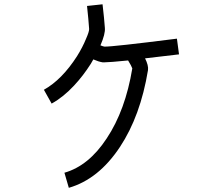

<svg xmlns="http://www.w3.org/2000/svg" viewBox="-20 -813 1040 895"><path d="M466.8 -595.7Q503.9 -594.7 804.7 -632.8L814.5 -559.6Q740.2 -550.8 656.2 -541Q672.9 -507.8 669.9 -486.3Q634.8 -272.5 539.1 -127.9Q439.5 22.5 300.8 62.5L280.3 -7.8Q393.6 -40 477.5 -168Q564.5 -298.8 596.7 -494.1Q592.8 -505.9 577.1 -531.2Q490.2 -522.5 467.8 -522.5Q461.9 -522.5 458 -522.5Q439.5 -525.4 415 -536.1Q409.2 -525.4 403.3 -515.6Q367.2 -459 325.2 -414.1Q275.4 -360.4 220.7 -330.1L184.6 -394.5Q268.6 -441.4 338.9 -550.8Q365.2 -592.8 381.8 -633.8Q395.5 -665 395.5 -677.7Q392.6 -721.7 385.7 -785.2L458 -793Q465.8 -726.6 468.8 -683.6Q471.7 -655.3 448.2 -601.6Q460 -596.7 466.8 -595.7Z"/></svg>

Font: irohakakuC Regular
Style: Regular
Weight: 400
Designer: [Source Han Sans]
Ryoko NISHIZUKA Ë•øÂ°öÊ∂ºÂ≠ê (kana & ideographs); Paul D. Hunt (Latin, Greek & Cyrillic); Wenlong ZHAN
Version: Version 1.001.20160904